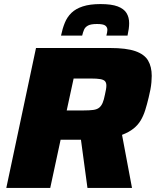

<svg xmlns="http://www.w3.org/2000/svg" viewBox="-20 -924 766 944"><path d="M11 0 157 -688H521Q601 -688 645.5 -672.5Q690 -657 708 -626.5Q726 -596 726 -551Q726 -537 724.5 -519.5Q723 -502 719.5 -483.5Q716 -465 711 -445Q703 -411 694 -382.5Q685 -354 671.5 -331.5Q658 -309 636 -291.5Q614 -274 580 -261L629 0H410L378 -237Q372 -237 365 -237Q358 -237 351 -237H278L227 0ZM308 -381H391Q420 -381 438.5 -383.5Q457 -386 467.5 -394.5Q478 -403 484.5 -418Q491 -433 496 -459Q499 -472 501 -483.5Q503 -495 503 -503Q503 -517 496.5 -524.5Q490 -532 473.5 -535Q457 -538 425 -538H342ZM280 -749Q287 -783 298.5 -811.5Q310 -840 331 -860.5Q352 -881 387 -892.5Q422 -904 474 -904Q528 -904 558.5 -892.5Q589 -881 602 -860Q615 -839 615 -810Q615 -797 613 -782Q611 -767 607 -749H503Q505 -757 506.5 -764Q508 -771 508 -777Q508 -790 498 -798Q488 -806 457 -806Q427 -806 413 -798.5Q399 -791 393.5 -778.5Q388 -766 384 -749Z"/></svg>

Font: Saira SemiExpanded ExtraBold
Style: Italic
Weight: 800
Width: 6
Italic angle: -12°
Designer: Hector Gatti with collaboration of the Omnibus-Type team
Foundry: Omnibus-Type
Version: Version 1.101